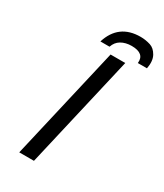

<svg xmlns="http://www.w3.org/2000/svg" viewBox="-220 -987 921 1075"><g transform="rotate(30 240.5 -450.0)"><path d="M477 -765H418Q422 -798 402.5 -814.5Q383 -831 341 -831Q302 -831 273 -814Q246 -798 235 -765H176Q218 -900 359 -900Q391 -900 423 -890Q451 -881 469 -849Q487 -817 477 -765ZM93 0 262 -730H357L188 0Z"/></g></svg>

Font: Miedinger
Style: Italic
Weight: 400
Italic angle: -13°
Version: Version 001.000